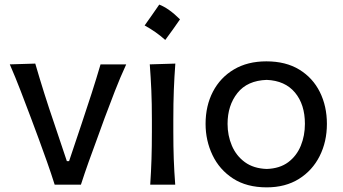

<svg xmlns="http://www.w3.org/2000/svg" viewBox="-20 -808 1501 840"><path d="M219.2 0Q203.6 -49.8 185.5 -100.6Q167.5 -151.4 149.9 -199.2L115.2 -292.5Q93.3 -350.6 70.6 -409.7Q47.9 -468.8 22.9 -526.4L134.3 -529.8Q153.3 -464.4 173.8 -399.4Q194.3 -334.5 216.8 -269L272.5 -103H282.2L337.9 -269Q360.4 -335.9 380.9 -399.7Q401.4 -463.4 419.9 -526.4H532.2Q505.4 -468.3 482.4 -408.9Q459.5 -349.6 437.5 -291L403.3 -196.8Q384.8 -147 367.4 -98.4Q350.1 -49.8 334 0Z M676.7 -787.9Q718.6 -771.8 767.5 -723.4Q751.9 -700.9 736.1 -678.6Q720.2 -656.3 703 -633.2Q662.2 -669.7 612.8 -696.6Q629.4 -720.2 645 -742.2Q660.6 -764.3 676.7 -787.9ZM637.2 0Q641.1 -58.1 642.8 -112.3Q644.5 -166.5 644.5 -231.9V-284.7Q644.5 -356 642.1 -412.4Q639.6 -468.8 635.3 -526.4L747.1 -529.8Q742.7 -470.7 740.5 -414.1Q738.3 -357.4 738.3 -284.7V-231.9Q738.3 -166.5 740.2 -112.3Q742.2 -58.1 746.6 0Z M1147 11.7Q1059.1 11.7 999.5 -27.1Q939.9 -65.9 909.7 -129.4Q879.4 -192.9 879.4 -266.1Q879.4 -345.2 911.6 -407Q943.8 -468.8 1003.4 -504.2Q1063 -539.6 1145.5 -539.6Q1230.5 -539.6 1289.6 -503.4Q1348.6 -467.3 1379.4 -405.3Q1410.2 -343.3 1410.2 -266.1Q1410.2 -188 1378.4 -125Q1346.7 -62 1287.6 -25.1Q1228.5 11.7 1147 11.7ZM1147 -68.8Q1204.1 -70.8 1241 -98.4Q1277.8 -126 1295.9 -170.2Q1314 -214.4 1314 -266.1Q1314 -351.1 1270.5 -403.1Q1227.1 -455.1 1147 -458.5Q1062 -455.6 1018.8 -401.1Q975.6 -346.7 975.6 -266.1Q975.6 -215.3 994.4 -170.9Q1013.2 -126.5 1051.3 -98.6Q1089.4 -70.8 1147 -68.8Z"/></svg>

Font: Pinar-DS1-FD Medium
Style: Regular
Weight: 500
Designer: Amin Abedi
Version: Version 3.000